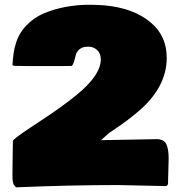

<svg xmlns="http://www.w3.org/2000/svg" viewBox="-20 -784 752 821"><path d="M701.2 -106.9 698.7 -11.2V-1.5Q698.7 10.7 688 11.7L486.8 7.3Q276.9 7.3 47.9 17.1L41.5 8.8Q33.2 2.9 33.2 -34.9Q33.2 -72.8 34.2 -116.7V-120.1Q35.2 -160.2 35.2 -181.2Q35.2 -189 112.8 -240.2L197.3 -296.4Q285.2 -356.9 331.1 -398.4Q411.1 -471.2 411.1 -529.3Q411.1 -554.7 395.8 -569.6Q380.4 -584.5 356.4 -584.5Q332.5 -584.5 319.6 -573Q306.6 -561.5 303.7 -547.4Q294.4 -506.3 286.6 -502Q271.5 -501.5 241.2 -501.5H93.3L71.3 -502H52.2Q35.6 -502 33.2 -506.3Q37.1 -565.4 46.4 -593.3Q59.1 -639.6 91.6 -674.1Q124 -708.5 168.9 -727.5Q256.3 -763.7 365.2 -763.7Q536.6 -763.7 626 -686.5Q692.9 -629.9 692.9 -536.6Q692.9 -418.5 585.9 -320.3Q533.2 -272 446.3 -215.3L412.1 -184.6L650.4 -189Q680.2 -189 690.7 -168.5Q701.2 -147.9 701.2 -106.9Z"/></svg>

Font: Bowlby One
Style: Regular
Weight: 400
Designer: vernon adams
Foundry: vernon adams
Version: Version 1.000